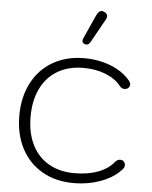

<svg xmlns="http://www.w3.org/2000/svg" viewBox="-64 -1041 873 1103"><g transform="rotate(5 372.5 -489.5)"><path d="M58 -349Q58 -456 100.5 -538Q143 -620 221 -665Q299 -710 401 -710Q486 -710 557 -681.5Q628 -653 669 -602Q677 -592 677 -582Q677 -568 665 -560Q658 -554 647 -554Q639 -554 631.5 -557.5Q624 -561 620 -567Q588 -608 531 -631Q474 -654 401 -654Q316 -654 253 -617Q190 -580 156.5 -511Q123 -442 123 -349Q123 -256 156.5 -188Q190 -120 253 -83.5Q316 -47 401 -47Q480 -47 539 -69.5Q598 -92 631 -134Q643 -147 658 -147Q669 -147 676 -141Q687 -131 687 -118Q687 -106 680 -98Q639 -48 564 -19Q489 10 401 10Q299 10 221 -34.5Q143 -79 100.5 -160.5Q58 -242 58 -349ZM382 -810Q382 -816 385 -822L448 -962Q461 -989 478 -989Q484 -989 494 -984Q511 -976 511 -961Q511 -953 505 -942L428 -804Q419 -789 405 -789Q401 -789 395 -791Q382 -797 382 -810Z"/></g></svg>

Font: Kodchasan Light
Style: Regular
Weight: 300
Version: Version 1.000; ttfautohint (v1.6)